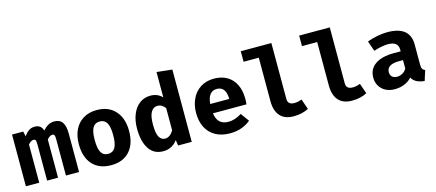

<svg xmlns="http://www.w3.org/2000/svg" viewBox="-45 -940 3070 1352"><g transform="rotate(-15 1490.0 -263.5)"><path d="M406.7 -278.8V0H311V-266.1Q311 -286.6 307.1 -294.4Q303.2 -302.2 292.5 -302.2Q272.5 -302.2 253.4 -277.8V0H173.8V-266.1Q173.8 -286.6 169.9 -294.4Q166 -302.2 155.3 -302.2Q135.3 -302.2 116.2 -277.8V0H19V-377H100.6L108.4 -340.8Q127 -366.2 145 -377.9Q163.1 -389.6 187.5 -389.6Q209.5 -389.6 224.4 -378.7Q239.3 -367.7 245.6 -345.2Q284.2 -390.1 328.6 -389.6Q369.1 -389.6 387.9 -363Q406.7 -336.4 406.7 -278.8Z M821.8 -189.5Q821.8 -94.2 773.7 -41Q725.6 12.2 638.7 12.2Q552.2 12.2 503.9 -40.8Q455.6 -93.8 455.6 -189Q455.6 -249.5 477.3 -294.4Q499 -339.4 540.5 -364.5Q582 -389.6 638.7 -389.6Q724.6 -389.6 773.2 -335.4Q821.8 -281.2 821.8 -189.5ZM571.3 -189Q571.3 -126.5 587.6 -98.4Q604 -70.3 638.7 -70.3Q673.3 -70.3 689.7 -98.6Q706.1 -127 706.1 -189.5Q706.1 -250.5 689.7 -278.6Q673.3 -306.6 638.7 -306.6Q604 -306.6 587.6 -278.6Q571.3 -250.5 571.3 -189Z M1228 -526.9V0H1128.4L1122.6 -41Q1105.5 -17.1 1079.3 -2.4Q1053.2 12.2 1018.6 12.2Q950.2 12.2 915 -41.7Q879.9 -95.7 879.9 -189.5Q879.9 -247.6 898.4 -293.2Q917 -338.9 950.9 -364.3Q984.9 -389.6 1030.3 -389.6Q1081.5 -389.6 1115.7 -354.5V-539.1ZM995.6 -189Q995.6 -123.5 1011 -96.9Q1026.4 -70.3 1053.7 -70.3Q1089.4 -70.3 1115.7 -113.8V-276.4Q1103.5 -292 1090.3 -299.8Q1077.1 -307.6 1060.1 -307.6Q1029.8 -307.6 1012.7 -278.8Q995.6 -250 995.6 -189Z M1515.1 -69.3Q1563.5 -69.3 1611.8 -100.6L1656.2 -39.6Q1628.4 -15.6 1590.3 -1.7Q1552.2 12.2 1505.9 12.2Q1442.9 12.2 1398.7 -13.2Q1354.5 -38.6 1332.3 -83.5Q1310.1 -128.4 1310.1 -188Q1310.1 -244.6 1331.8 -290.5Q1353.5 -336.4 1395 -363Q1436.5 -389.6 1493.7 -389.6Q1547.9 -389.6 1587.6 -366.7Q1627.4 -343.8 1649.2 -300Q1670.9 -256.3 1670.9 -195.8Q1670.9 -172.4 1668.5 -155.3H1424.3Q1435.1 -69.3 1515.1 -69.3ZM1422.9 -223.6H1561.5Q1560.1 -314.5 1493.7 -314.5Q1463.4 -314.5 1444.8 -292.2Q1426.3 -270 1422.9 -223.6Z M1949.7 -118.7Q1949.7 -76.7 1997.6 -76.7Q2023.9 -76.7 2051.8 -87.9L2078.1 -12.7Q2032.7 12.2 1969.2 12.2Q1903.3 12.2 1870.4 -25.9Q1837.4 -64 1837.4 -132.8V-450.2H1726.6V-526.9H1949.7Z M2375.5 -118.7Q2375.5 -76.7 2423.3 -76.7Q2449.7 -76.7 2477.5 -87.9L2503.9 -12.7Q2458.5 12.2 2395 12.2Q2329.1 12.2 2296.1 -25.9Q2263.2 -64 2263.2 -132.8V-450.2H2152.3V-526.9H2375.5Z M2946.8 -63 2923.3 10.7Q2889.2 7.3 2866.5 -4.4Q2843.8 -16.1 2831.1 -39.1Q2809.6 -14.2 2776.9 -1Q2744.1 12.2 2707.5 12.2Q2649.4 12.2 2614.5 -21Q2579.6 -54.2 2579.6 -106.4Q2579.6 -167.5 2627.9 -201.2Q2676.3 -234.9 2763.2 -234.9H2814V-248.5Q2814 -306.6 2739.3 -306.6Q2720.2 -306.6 2691.4 -301.3Q2662.6 -295.9 2635.7 -286.6L2609.9 -361.3Q2646 -375 2685.5 -382.3Q2725.1 -389.6 2756.8 -389.6Q2921.4 -389.6 2921.9 -256.3V-108.4Q2921.9 -87.9 2927.5 -78.1Q2933.1 -68.4 2946.8 -63ZM2814 -109.4V-170.9H2786.1Q2695.3 -170.9 2695.3 -114.3Q2695.3 -92.3 2708.5 -80.3Q2721.7 -68.4 2745.6 -68.4Q2764.6 -68.4 2784.2 -79.3Q2803.7 -90.3 2814 -109.4Z"/></g></svg>

Font: Amiri Typewriter
Style: Bold
Weight: 700
Monospace: yes
Designer: Khaled Hosny
Version: Version 1.1